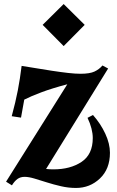

<svg xmlns="http://www.w3.org/2000/svg" viewBox="-20 -917 579 950"><path d="M10 -18 313 -500Q237 -480 184 -460Q131 -440 100 -424L84 -335L38 -342Q57 -412 68 -469Q79 -526 87 -591L236 -567Q282 -560 317.5 -556Q353 -552 378 -552Q424 -552 447.5 -563Q471 -574 487 -593L515 -578L208 -81Q215 -80 226 -79.5Q237 -79 244 -79Q328 -79 383.5 -116Q439 -153 439 -234Q439 -256 432.5 -281.5Q426 -307 413 -334L440 -348Q478 -305 501 -255.5Q524 -206 524 -161Q524 -81 474.5 -34Q425 13 356 13Q319 13 282 4.5Q245 -4 212 -14.5Q179 -25 150.5 -33.5Q122 -42 102 -42Q81 -42 66.5 -31.5Q52 -21 39 0ZM191 -794 295 -897 399 -794 295 -689Z"/></svg>

Font: Trickster
Style: Regular
Weight: 400
Designer: Jean-Baptiste Morizot
Foundry: Jean-Baptiste Morizot
Version: Version 2.000;PS 2.0;hotconv 1.0.88;makeotf.lib2.5.647800